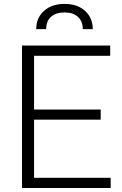

<svg xmlns="http://www.w3.org/2000/svg" viewBox="-20 -938 609 958"><path d="M89.8 0ZM482.4 -340.8H149.9V-50.8H532.2V0H89.8V-710.9H529.8V-659.7H149.9V-391.6H482.4ZM393.1 -792.5Q393.1 -831.1 369.1 -853.5Q345.2 -876 302.2 -876Q259.3 -876 234.9 -854.5Q210.4 -833 210.4 -792.5H160.6Q160.6 -848.6 199.2 -883.5Q237.8 -918.5 302.2 -918.5Q366.7 -918.5 404.8 -883.3Q442.9 -848.1 442.9 -792.5Z"/></svg>

Font: Roboto Light
Style: Regular
Weight: 300
Designer: Google
Version: Version 2.134; 2016; ttfautohint (v1.6)